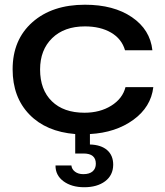

<svg xmlns="http://www.w3.org/2000/svg" viewBox="-20 -557 695 809"><path d="M335 231.9Q281.7 231.9 247.6 206.8Q213.4 181.6 213.9 140.1H280.8Q282.2 155.8 295.9 166.3Q309.6 176.8 331.1 176.8Q356.9 176.8 370.4 165Q383.8 153.3 383.8 132.8Q383.8 89.8 332 89.8H296.9V7.8Q174.3 -2 103.8 -74.7Q33.2 -147.5 33.2 -265.1Q33.2 -389.6 116.5 -463.4Q199.7 -537.1 337.9 -537.1Q459 -537.1 535.9 -484.6Q612.8 -432.1 622.1 -345.2H506.8Q492.7 -393.6 447.8 -419.7Q402.8 -445.8 337.9 -445.8Q250.5 -445.8 199.7 -396.2Q148.9 -346.7 148.9 -264.2Q148.9 -178.7 198.5 -130.4Q248 -82 335.9 -82Q401.4 -82 449 -111.8Q496.6 -141.6 508.8 -189.9H626Q616.2 -106 541.7 -52Q467.3 2 358.9 7.8V51.8Q405.8 53.2 431.4 75.4Q457 97.7 457 137.2Q456.5 181.6 422.9 206.8Q389.2 231.9 335 231.9Z"/></svg>

Font: Lumene Sans Expanded Medium
Style: Regular
Weight: 500
Width: 7
Designer: Deni Anggara
Version: Version 1.003;Glyphs 3.1.2 (3151)